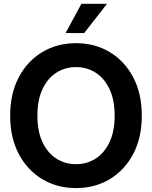

<svg xmlns="http://www.w3.org/2000/svg" viewBox="-20 -963 788 995"><path d="M374 11.7Q276.4 11.7 199.2 -34.4Q122.1 -80.6 77.4 -164.8Q32.7 -249 32.7 -363.3Q32.7 -478.5 77.4 -562.7Q122.1 -647 199.2 -693.1Q276.4 -739.3 374 -739.3Q471.7 -739.3 548.6 -693.1Q625.5 -647 670.2 -562.7Q714.8 -478.5 714.8 -363.3Q714.8 -249 670.2 -164.8Q625.5 -80.6 548.6 -34.4Q471.7 11.7 374 11.7ZM374 -112.3Q431.6 -112.3 476.8 -141.8Q522 -171.4 548.1 -227.3Q574.2 -283.2 574.2 -363.3Q574.2 -443.8 548.1 -500Q522 -556.2 476.8 -585.7Q431.6 -615.2 374 -615.2Q316.4 -615.2 271 -585.7Q225.6 -556.2 199.7 -500Q173.8 -443.8 173.8 -363.3Q173.8 -283.2 199.7 -227.3Q225.6 -171.4 271 -141.8Q316.4 -112.3 374 -112.3ZM319.8 -791.5 401.9 -943.4H534.7L416 -791.5Z"/></svg>

Font: Inter Cardless Display
Style: Bold
Weight: 700
Designer: Rasmus Andersson
Foundry: rsms
Version: Version 4.001;git-9221beed3